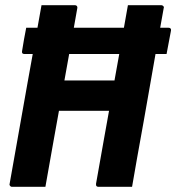

<svg xmlns="http://www.w3.org/2000/svg" viewBox="-20 -720 679 740"><path d="M81 -613H630Q635 -613 637.5 -610Q640 -607 639 -602Q634 -578 630.5 -557Q627 -536 622 -512H73Q68 -512 66 -515Q64 -518 65 -523Q69 -547 72.5 -568Q76 -589 81 -613ZM140 -700Q173 -700 204.5 -700Q236 -700 269 -700Q274 -700 276.5 -696.5Q279 -693 278 -689Q263 -603 247.5 -517Q232 -431 216.5 -344.5Q201 -258 185.5 -172Q170 -86 155 0Q122 0 91 0Q60 0 26 0Q23 0 21 -1.5Q19 -3 17.5 -5.5Q16 -8 17 -11Q34 -108 51.5 -205.5Q69 -303 86 -400Q103 -497 121 -594Q126 -621 130.5 -647Q135 -673 140 -700ZM156 -410H366Q381 -410 395 -410Q409 -410 424 -410L457 -415L463 -293H145Q142 -293 140 -294Q138 -295 137 -296.5Q136 -298 136 -300Q136 -302 136 -304ZM489 0Q456 0 424.5 0Q393 0 359 0Q356 0 353.5 -1.5Q351 -3 350.5 -5.5Q350 -8 350 -11Q365 -97 380.5 -183Q396 -269 411.5 -355.5Q427 -442 442.5 -528Q458 -614 473 -700Q507 -700 538 -700Q569 -700 602 -700Q604 -700 606 -699Q608 -698 609.5 -696.5Q611 -695 611.5 -693Q612 -691 611 -689Q598 -617 585 -544Q572 -471 559.5 -398.5Q547 -326 534 -253.5Q521 -181 508 -109Q503 -79 498 -51.5Q493 -24 489 0Z"/></svg>

Font: RecMonoLinear Nerd Font Mono
Style: Bold Italic
Weight: 700
Italic angle: -10°
Monospace: yes
Version: Version 1.085; ttfautohint (v1.8.4.7-5d5b);Nerd Fonts 3.2.1